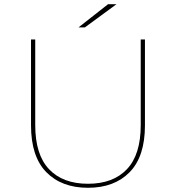

<svg xmlns="http://www.w3.org/2000/svg" viewBox="-20 -887 834 910"><path d="M397 3Q272 3 199.5 -71Q127 -145 127 -293V-700H147V-294Q147 -154 212.5 -85Q278 -16 397 -16Q516 -16 581.5 -85Q647 -154 647 -294V-700H667V-293Q667 -145 594.5 -71Q522 3 397 3ZM352 -757 492 -867H532L382 -757Z"/></svg>

Font: Montserrat Thin Thin
Style: Regular
Weight: 250
Version: Version 9.000